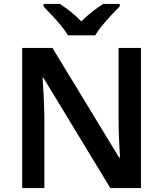

<svg xmlns="http://www.w3.org/2000/svg" viewBox="-20 -958 831 978"><path d="M698 0H542L201 -562H197Q200 -518 202.5 -466.5Q205 -415 206 -363V0H93V-714H247L587 -155H591Q589 -194 586.5 -246.5Q584 -299 584 -349V-714H698ZM326 -778Q313 -801 290.5 -828Q268 -855 244 -880.5Q220 -906 202 -925V-938H285Q311 -921 340 -898.5Q369 -876 394 -849Q421 -876 450.5 -899Q480 -922 506 -938H590V-925Q571 -907 547 -881Q523 -855 500.5 -828Q478 -801 465 -778Z"/></svg>

Font: Noto Sans New Tai Lue Semibold
Style: Regular
Weight: 400
Designer: Monotype Design Team
Foundry: Monotype Imaging Inc.
Version: Version 2.004; ttfautohint (v1.8.4.7-5d5b)